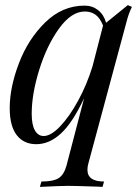

<svg xmlns="http://www.w3.org/2000/svg" viewBox="-20 -550 547 751"><path d="M326 88Q322 101 322 114Q322 160 387 160L381 181L360 180Q273 177 247 177Q220 177 136 181L142 160Q188 160 209 147Q230 134 240 98L309 -166Q264 -70 218.5 -28Q173 14 122 14Q73 14 45.5 -21.5Q18 -57 18 -127Q18 -208 54 -302.5Q90 -397 157 -462.5Q224 -528 311 -528Q341 -528 363.5 -510.5Q386 -493 395 -461L480 -530L496 -523Q483 -497 475 -465ZM342 -291 383 -450Q371 -480 353.5 -492.5Q336 -505 312 -505Q259 -505 211 -438.5Q163 -372 133.5 -277Q104 -182 104 -105Q104 -62 116.5 -40Q129 -18 151 -18Q179 -18 215 -55.5Q251 -93 285.5 -156Q320 -219 342 -291Z"/></svg>

Font: Playfair Display
Style: Italic
Weight: 400
Italic angle: -14°
Designer: Claus Eggers Sørensen
Foundry: Claus Eggers Sørensen
Version: Version 1.200; ttfautohint (v1.6)